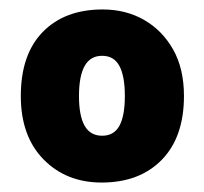

<svg xmlns="http://www.w3.org/2000/svg" viewBox="-20 -742 432 406"><path d="M369 -539Q369 -452 322 -404Q275 -356 195 -356Q120 -356 72 -405Q24 -454 24 -539Q24 -627 70.5 -674.5Q117 -722 197 -722Q246 -722 284.5 -700Q323 -678 346 -637.5Q369 -597 369 -539ZM147 -539Q147 -497 159 -476Q171 -455 196 -455Q221 -455 232.5 -476Q244 -497 244 -539Q244 -581 232.5 -602.5Q221 -624 196 -624Q171 -624 159 -602.5Q147 -581 147 -539Z"/></svg>

Font: Noto Sans Symbols Black
Style: Regular
Weight: 900
Version: Version 2.002